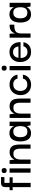

<svg xmlns="http://www.w3.org/2000/svg" viewBox="1539 -2155 626 3744"><g transform="rotate(-90 1852.0 -283.0)"><path d="M75 2V-488Q75 -532 94.5 -554Q114 -576 157 -576H271V-510H158V2ZM15 -349V-409H266V-349Z M357 0V-409H440V0ZM399 -466Q370 -466 359.5 -481Q349 -496 349 -516Q349 -535 359.5 -549.5Q370 -564 399 -564Q428 -564 437.5 -549.5Q447 -535 447 -516Q447 -496 437.5 -481Q428 -466 399 -466Z M528 0V-409H599L613 -314H615Q616 -318 623 -333Q630 -348 646 -365.5Q662 -383 689 -396Q716 -409 757 -409Q800 -409 827.5 -395.5Q855 -382 871.5 -359.5Q888 -337 895 -309.5Q902 -282 904 -253.5Q906 -225 906 -200V0H825V-201Q825 -239 817 -269.5Q809 -300 788 -317.5Q767 -335 725 -335Q683 -335 658.5 -315Q634 -295 623.5 -263.5Q613 -232 613 -195V0Z M1126 9Q1070 9 1034.5 -18Q999 -45 982.5 -92Q966 -139 966 -200Q966 -263 983 -310.5Q1000 -358 1035.5 -385Q1071 -412 1126 -412Q1160 -412 1184 -402.5Q1208 -393 1224 -379Q1240 -365 1250 -350.5Q1260 -336 1264 -325H1266V-409H1351V0H1280L1266 -73H1264Q1260 -62 1250 -48Q1240 -34 1223.5 -21Q1207 -8 1183 0.5Q1159 9 1126 9ZM1159 -62Q1199 -62 1222 -79.5Q1245 -97 1255 -128Q1265 -159 1265 -199Q1265 -242 1254.5 -273Q1244 -304 1221 -320.5Q1198 -337 1159 -337Q1118 -337 1093.5 -318.5Q1069 -300 1058.5 -269Q1048 -238 1048 -200Q1048 -161 1058.5 -129.5Q1069 -98 1093.5 -80Q1118 -62 1159 -62Z M1424 0V-409H1495L1509 -314H1511Q1512 -318 1519 -333Q1526 -348 1542 -365.5Q1558 -383 1585 -396Q1612 -409 1653 -409Q1696 -409 1723.5 -395.5Q1751 -382 1767.5 -359.5Q1784 -337 1791 -309.5Q1798 -282 1800 -253.5Q1802 -225 1802 -200V0H1721V-201Q1721 -239 1713 -269.5Q1705 -300 1684 -317.5Q1663 -335 1621 -335Q1579 -335 1554.5 -315Q1530 -295 1519.5 -263.5Q1509 -232 1509 -195V0Z M2072 10Q2015 10 1969 -14Q1923 -38 1896 -84Q1869 -130 1869 -196Q1871 -262 1897.5 -310Q1924 -358 1970 -384Q2016 -410 2074 -410Q2132 -410 2173.5 -388Q2215 -366 2239 -331Q2263 -296 2268 -255H2191Q2183 -294 2153 -316Q2123 -338 2077 -338Q2037 -338 2009 -320.5Q1981 -303 1966 -272.5Q1951 -242 1950 -202Q1950 -139 1983 -101Q2016 -63 2076 -63Q2119 -63 2151 -85Q2183 -107 2191 -149H2268Q2263 -107 2238.5 -71Q2214 -35 2172 -12.5Q2130 10 2072 10Z M2354 0V-409H2437V0ZM2396 -466Q2367 -466 2356.5 -481Q2346 -496 2346 -516Q2346 -535 2356.5 -549.5Q2367 -564 2396 -564Q2425 -564 2434.5 -549.5Q2444 -535 2444 -516Q2444 -496 2434.5 -481Q2425 -466 2396 -466Z M2713 10Q2644 10 2600 -20.5Q2556 -51 2535 -99.5Q2514 -148 2514 -200Q2513 -259 2536.5 -307Q2560 -355 2604.5 -383Q2649 -411 2711 -411Q2765 -411 2807 -387.5Q2849 -364 2874 -321.5Q2899 -279 2901 -221Q2902 -218 2902 -209.5Q2902 -201 2902 -195H2593Q2593 -131 2624.5 -95.5Q2656 -60 2712 -60Q2754 -60 2783.5 -81.5Q2813 -103 2820 -139H2901Q2895 -97 2871 -63Q2847 -29 2807 -9.5Q2767 10 2713 10ZM2596 -236H2818Q2817 -247 2812.5 -265Q2808 -283 2796 -300.5Q2784 -318 2763 -330Q2742 -342 2709 -342Q2679 -342 2658 -332Q2637 -322 2624 -305.5Q2611 -289 2604.5 -270.5Q2598 -252 2596 -236Z M2989 0V-409H3066L3073 -291L3072 -203V0ZM3072 -184 3069 -274Q3070 -296 3079 -319.5Q3088 -343 3106.5 -363.5Q3125 -384 3154.5 -396.5Q3184 -409 3226 -409H3243V-317H3225Q3180 -317 3150 -308.5Q3120 -300 3103 -283Q3086 -266 3079 -241Q3072 -216 3072 -184Z M3444 9Q3388 9 3352.5 -18Q3317 -45 3300.5 -92Q3284 -139 3284 -200Q3284 -263 3301 -310.5Q3318 -358 3353.5 -385Q3389 -412 3444 -412Q3478 -412 3502 -402.5Q3526 -393 3542 -379Q3558 -365 3568 -350.5Q3578 -336 3582 -325H3584V-409H3669V0H3598L3584 -73H3582Q3578 -62 3568 -48Q3558 -34 3541.5 -21Q3525 -8 3501 0.5Q3477 9 3444 9ZM3477 -62Q3517 -62 3540 -79.5Q3563 -97 3573 -128Q3583 -159 3583 -199Q3583 -242 3572.5 -273Q3562 -304 3539 -320.5Q3516 -337 3477 -337Q3436 -337 3411.5 -318.5Q3387 -300 3376.5 -269Q3366 -238 3366 -200Q3366 -161 3376.5 -129.5Q3387 -98 3411.5 -80Q3436 -62 3477 -62Z"/></g></svg>

Font: Darker Grotesque Light SemiBold
Style: Regular
Weight: 600
Version: Version 1.000;gftools[0.9.28]